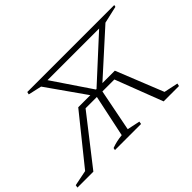

<svg xmlns="http://www.w3.org/2000/svg" viewBox="-136 -924 1202 1202"><g transform="rotate(-45 465.5 -322.5)"><path d="M310 0 313 -15Q355 -31 406 -36L465 -315H365L119 0H-22L-19 -18L85 -39L337 -352H444L264 -608L175 -628L179 -645H949L946 -632L832 -606L551 -352H661L787 -38L881 -18L877 0H741L620 -315H514L459 -36L544 -18L541 0ZM321 -608 494 -352H499L778 -608Z"/></g></svg>

Font: Piazzolla ExtraLight
Style: Italic
Weight: 200
Italic angle: -11.3°
Designer: Juan Pablo del Peral
Foundry: Huerta Tipografica
Version: Version 1.330